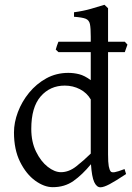

<svg xmlns="http://www.w3.org/2000/svg" viewBox="-20 -777 560 812"><path d="M404.8 15.1Q388.7 15.1 378.4 -7.1Q368.2 -29.3 364.7 -82.5Q327.6 -37.6 290.5 -11.5Q253.4 14.6 203.1 14.6Q167 14.6 128.9 -12.9Q90.8 -40.5 64.9 -92.5Q39.1 -144.5 39.1 -216.8Q39.1 -258.8 55.7 -303Q72.3 -347.2 103 -384.8Q133.8 -422.4 175.8 -445.6Q217.8 -468.8 269 -468.8Q292 -468.8 314.7 -463.1Q337.4 -457.5 363.8 -438V-556.6H227.1L215.8 -567.4Q218.3 -575.2 220.9 -584Q223.6 -592.8 227.1 -600.6H363.8V-622.1Q363.8 -658.2 360.4 -675Q356.9 -691.9 342.3 -697.8Q327.6 -703.6 293 -706.1V-725.1Q333 -730.5 364.7 -739.7Q396.5 -749 421.9 -756.8L437 -742.2V-600.6H507.8L519 -588.4L507.8 -556.6H437V-124Q437 -89.8 439.9 -74.2Q442.9 -58.6 448.2 -51.8Q452.6 -46.9 465.1 -48.8Q477.5 -50.8 506.8 -62L513.2 -41Q468.3 -11.2 443.4 2Q418.5 15.1 404.8 15.1ZM237.8 -48.8Q271 -48.8 302.2 -73.2Q333.5 -97.7 363.8 -127.4V-356.4Q347.7 -384.3 318.1 -399.7Q288.6 -415 253.9 -415Q191.9 -415 152.1 -369.4Q112.3 -323.7 112.3 -231.9Q112.3 -176.8 132.6 -135.5Q152.8 -94.2 181.9 -71.5Q210.9 -48.8 237.8 -48.8Z"/></svg>

Font: David Libre
Style: Regular
Weight: 400
Designer: Ismar David, J. Victor Gaultney, Annie Olsen and Meir Sadan
Foundry: Monotype Imaging Inc. & SIL International
Version: Version 1.100; ttfautohint (v1.8.4.7-5d5b)